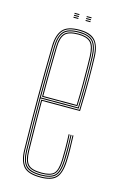

<svg xmlns="http://www.w3.org/2000/svg" viewBox="-107 -713 483 766"><g transform="rotate(15 135.0 -330.0)"><path d="M140.2 5Q88.8 5 70 -17.4Q51.2 -39.8 50.2 -85Q49 -151 48.4 -205.6Q47.8 -260.2 47.9 -309.5Q48 -358.8 48.6 -408.4Q49.2 -458 50.2 -514Q51.2 -559.5 70.5 -582.2Q89.8 -605 140.2 -605Q184.2 -605 204.2 -584Q224.2 -563 226 -515.8Q226.8 -498.5 227.1 -475.2Q227.5 -452 227.6 -423.6Q227.8 -395.2 227.1 -362.1Q226.5 -329 225.2 -292H68Q68 -249.2 68.2 -216.1Q68.5 -183 69.1 -152Q69.8 -121 70.2 -85.2Q71 -45.8 85.4 -30.4Q99.8 -15 140.2 -15Q177 -15 190.8 -28.9Q204.5 -42.8 206.2 -85.8Q207 -103.2 206.9 -131Q206.8 -158.8 205.2 -191H209.2Q210.8 -160 210.9 -131.6Q211 -103.2 210.2 -85.8Q208.5 -40.8 193.2 -25.9Q178 -11 140.2 -11Q98 -11 82.5 -27.4Q67 -43.8 66.2 -85.2Q65.8 -117.8 65.1 -149.5Q64.5 -181.2 64.2 -216.9Q64 -252.5 64 -296H221.5Q222.8 -336 223.2 -369.4Q223.8 -402.8 223.8 -429.9Q223.8 -457 223.2 -478.4Q222.8 -499.8 222 -515.8Q220.2 -565.5 199.2 -583.2Q178.2 -601 140.2 -601Q91.5 -601 73.4 -579.5Q55.2 -558 54.2 -514Q53.2 -458.8 52.6 -407.4Q52 -356 52 -304.9Q52 -253.8 52.5 -199.8Q53 -145.8 54.2 -85Q55.2 -40 73.5 -19.5Q91.8 1 140.2 1Q183 1 201.5 -17.1Q220 -35.2 222.2 -85.2Q222.8 -96.5 222.9 -113.2Q223 -130 222.6 -150.1Q222.2 -170.2 221.2 -191H225.2Q226.5 -162.2 226.9 -133.9Q227.2 -105.5 226.2 -85Q224 -34.8 205 -14.9Q186 5 140.2 5ZM140.2 -3Q93.2 -3 76.2 -22.2Q59.2 -41.5 58.2 -85Q57.2 -144.8 56.6 -198.5Q56 -252.2 56 -303.4Q56 -354.5 56.6 -406.4Q57.2 -458.2 58.2 -514Q59.2 -557.8 76.8 -577.4Q94.2 -597 140.2 -597Q181.2 -597 198.9 -578.1Q216.5 -559.2 218.2 -512.8Q218.8 -499.8 219.2 -469.6Q219.8 -439.5 219.6 -396.1Q219.5 -352.8 217.5 -300H60Q60 -233.5 60.6 -184Q61.2 -134.5 62.2 -85.2Q63 -41.5 80.1 -24.2Q97.2 -7 140.2 -7Q180.5 -7 196.4 -23.2Q212.2 -39.5 214.2 -85.5Q215 -102.8 214.9 -130.9Q214.8 -159 213.2 -191H217.2Q218.5 -165.8 218.9 -136.2Q219.2 -106.8 218.2 -85.5Q216.2 -37.2 199.1 -20.1Q182 -3 140.2 -3ZM60 -304H213.8Q215.5 -350.5 215.8 -392.8Q216 -435 215.5 -466.6Q215 -498.2 214.2 -512.8Q212.5 -558.2 195.8 -575.6Q179 -593 140.2 -593Q96.5 -593 79.8 -574.6Q63 -556.2 62.2 -513.8Q61.2 -465.5 60.6 -417.1Q60 -368.8 60 -304ZM64 -308Q64 -350.5 64.2 -383.1Q64.5 -415.8 65.1 -446.4Q65.8 -477 66.2 -513.8Q67 -555 82.9 -572Q98.8 -589 140.2 -589Q175.2 -589 191.9 -573.5Q208.5 -558 210.2 -513Q210.8 -500 211.2 -470.9Q211.8 -441.8 211.6 -400.1Q211.5 -358.5 209.8 -308ZM68 -312H206Q207.5 -357.8 207.6 -398.5Q207.8 -439.2 207.2 -469.2Q206.8 -499.2 206.2 -513Q204.5 -555.5 189.4 -570.2Q174.2 -585 140.2 -585Q100 -585 85.5 -568.9Q71 -552.8 70.2 -513.8Q69.8 -478.5 69.1 -448.2Q68.5 -418 68.2 -385.9Q68 -353.8 68 -312ZM153.2 -661V-665H173.2V-661ZM103.2 -645V-649H123.2V-645ZM103.2 -653V-657H123.2V-653ZM103.2 -661V-665H123.2V-661ZM153.2 -645V-649H173.2V-645ZM153.2 -653V-657H173.2V-653Z"/></g></svg>

Font: Big Shoulders Inline Thin
Style: Regular
Weight: 100
Designer: Patric King
Foundry: XO Type Co
Version: Version 2.002